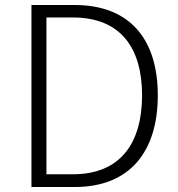

<svg xmlns="http://www.w3.org/2000/svg" viewBox="-20 -749 712 769"><path d="M106 0H279C502 0 612 -144 612 -367C612 -590 502 -729 278 -729H106ZM166 -51V-679H272C464 -679 549 -556 549 -367C549 -178 464 -51 272 -51Z"/></svg>

Font: Genne Gothic Light
Style: Regular
Weight: 300
Designer: Ryoko NISHIZUKA (kana & ideographs); Paul D. Hunt (Latin, Greek & Cyrillic); Wenlong ZHANG (bopomofo); Sandoll Communica
Foundry: Adobe Systems Incorporated
Version: Version 1.004;PS 1.004;hotconv 16.6.51;makeotf.lib2.5.65220